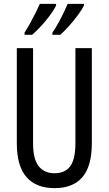

<svg xmlns="http://www.w3.org/2000/svg" viewBox="-20 -963 562 993"><path d="M455 -224Q455 -103 406 -46.5Q357 10 262 10Q167 10 117 -47Q67 -104 67 -223V-714H151V-222Q151 -140 180 -103.5Q209 -67 262 -67Q316 -67 343 -103Q370 -139 370 -223V-714H455ZM414 -934Q403 -912 381.5 -883Q360 -854 335.5 -827Q311 -800 292 -783H251V-794Q266 -816 282 -845Q298 -874 311 -901Q324 -928 330 -943H414ZM270 -934Q253 -900 217.5 -857Q182 -814 146 -783H107V-794Q122 -818 137.5 -846Q153 -874 166 -900.5Q179 -927 186 -943H270Z"/></svg>

Font: Noto Sans Lao ExtraCondensed
Style: Regular
Weight: 400
Width: 2
Designer: Monotype Design Team
Foundry: Monotype Imaging Inc.
Version: Version 2.004; ttfautohint (v1.8.4.7-5d5b)